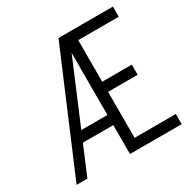

<svg xmlns="http://www.w3.org/2000/svg" viewBox="-158 -841 967 984"><g transform="rotate(-30 325.0 -349.0)"><path d="M19 0 315 -698H377L83 0ZM137 -171V-231H374V-171ZM335 0V-698H637V-638H397V-392H572V-332H397V-60H641V0Z"/></g></svg>

Font: Azeret Mono Thin ExtraLight
Style: Regular
Weight: 250
Version: Version 1.002